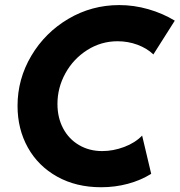

<svg xmlns="http://www.w3.org/2000/svg" viewBox="-20 -748 726 775"><path d="M50.8 -320.8Q50.8 -428.7 106.2 -522.5Q161.6 -616.2 255.9 -671.9Q350.1 -727.5 461.4 -727.5Q520.5 -727.5 578.6 -710.9Q636.7 -694.3 685.5 -664.6L599.1 -528.3Q573.2 -553.2 534.9 -567.4Q496.6 -581.5 454.6 -581.5Q388.2 -581.5 332.3 -546.1Q276.4 -510.7 244.1 -452.4Q211.9 -394 211.9 -328.6Q211.9 -272.9 234.9 -229.7Q257.8 -186.5 299.1 -162.4Q340.3 -138.2 392.6 -138.2Q437 -138.2 481.2 -154.8Q525.4 -171.4 553.7 -200.7L590.3 -46.4Q547.9 -20 496.1 -6.1Q444.3 7.8 388.2 7.8Q287.6 7.8 210.9 -34.9Q134.3 -77.6 92.5 -152.3Q50.8 -227.1 50.8 -320.8Z"/></svg>

Font: Reddit Sans Chocolate ExBold
Style: Italic
Weight: 800
Italic angle: -11.25°
Designer: Stephen Hutchings
Version: Version 1.013